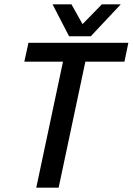

<svg xmlns="http://www.w3.org/2000/svg" viewBox="-20 -864 611 884"><path d="M250 0H147L270 -580H92L111 -667H571L553 -580H373ZM536 -844 398 -697H298L222 -844H309L360 -753L449 -844Z"/></svg>

Font: Epunda Sans Medium
Style: Italic
Weight: 500
Italic angle: -12.0243°
Designer: Simon Atzbach
Foundry: typofactur
Version: Version 2.204; ttfautohint (v1.8.4.7-5d5b)